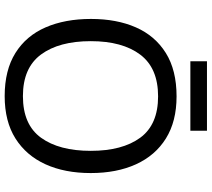

<svg xmlns="http://www.w3.org/2000/svg" viewBox="-62 -833 905 821"><g transform="rotate(90 390.5 -422.5)"><path d="M720 -358Q720 -247 682.5 -164.5Q645 -82 572 -36Q499 10 391 10Q280 10 206.5 -36Q133 -82 97 -165Q61 -248 61 -359Q61 -469 97 -551Q133 -633 206.5 -679Q280 -725 392 -725Q499 -725 572 -679.5Q645 -634 682.5 -551.5Q720 -469 720 -358ZM156 -358Q156 -223 213 -145.5Q270 -68 391 -68Q513 -68 569 -145.5Q625 -223 625 -358Q625 -493 569 -569.5Q513 -646 392 -646Q271 -646 213.5 -569.5Q156 -493 156 -358ZM539 -855V-784H242V-855Z"/></g></svg>

Font: Noto Sans Saurashtra
Style: Regular
Weight: 400
Designer: Monotype Design Team
Foundry: Monotype Imaging Inc.
Version: Version 2.001; ttfautohint (v1.8.4.7-5d5b)